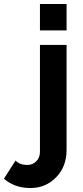

<svg xmlns="http://www.w3.org/2000/svg" viewBox="-135 -750 416 966"><path d="M66 -597V-730H200V-597ZM-115 149 -57 58Q-35 80 2 80Q29 80 47.5 61.5Q66 43 66 14V-524H200V4Q200 88 147.5 142Q95 196 18 196Q-62 196 -115 149Z"/></svg>

Font: Raleway-v4020
Style: Bold
Weight: 700
Designer: Matt McInerney, Pablo Impallari, Rodrigo Fuenzalida
Foundry: Matt McInerney, Pablo Impallari, Rodrigo Fuenzalida
Version: Version 4.020;PS 004.020;hotconv 1.0.88;makeotf.lib2.5.64775